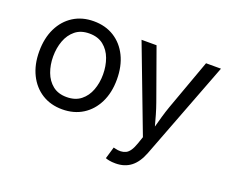

<svg xmlns="http://www.w3.org/2000/svg" viewBox="-121 -751 1385 1157"><g transform="rotate(20 571.0 -172.5)"><path d="M299.3 11.7Q225.1 11.7 169.2 -23.4Q113.3 -58.6 82 -122.1Q50.8 -185.5 50.8 -269.5Q50.8 -355 82 -418.7Q113.3 -482.4 169.2 -517.6Q225.1 -552.7 299.3 -552.7Q374 -552.7 430.2 -517.6Q486.3 -482.4 517.6 -418.7Q548.8 -355 548.8 -269.5Q548.8 -185.5 517.6 -122.1Q486.3 -58.6 430.2 -23.4Q374 11.7 299.3 11.7ZM299.3 -66.9Q354.5 -66.9 390.1 -95.2Q425.8 -123.5 442.9 -169.7Q460 -215.8 460 -269.5Q460 -323.7 442.9 -370.4Q425.8 -417 390.1 -445.6Q354.5 -474.1 299.3 -474.1Q244.6 -474.1 209.5 -445.6Q174.3 -417 157.2 -370.6Q140.1 -324.2 140.1 -269.5Q140.1 -215.8 157.2 -169.7Q174.3 -123.5 209.5 -95.2Q244.6 -66.9 299.3 -66.9ZM648.4 197.8 670.9 121.6 680.2 124Q720.7 134.8 750 120.8Q779.3 106.9 799.3 48.3L814.9 2.9L606.4 -545.9H702.6L818.8 -222.2Q831.5 -186.5 841.6 -151.4Q851.6 -116.2 860.8 -82Q870.1 -116.2 880.1 -151.4Q890.1 -186.5 902.8 -222.2L1020 -545.9H1115.7L876 81.5Q851.1 146.5 811 177.2Q771 208 712.9 208Q689.5 208 672.4 204.6Q655.3 201.2 648.4 197.8Z"/></g></svg>

Font: Inter
Style: Regular
Weight: 400
Designer: Rasmus Andersson
Foundry: rsms
Version: Version 4.001;git-9221beed3